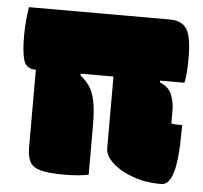

<svg xmlns="http://www.w3.org/2000/svg" viewBox="-45 -597 690 653"><g transform="rotate(5 300.0 -270.0)"><path d="M28 -550H509Q551 -550 567.5 -523Q584 -496 584 -423Q584 -403 582.5 -379Q581 -355 577 -340H494V-334Q526 -321 535.5 -294.5Q545 -268 545 -248V-198Q549 -197 553.5 -196.5Q558 -196 564 -196H582V-183Q582 -78 568.5 -34Q555 10 529 10H524Q475 10 431.5 -5.5Q388 -21 361.5 -45.5Q335 -70 335 -96V-340H223V-334Q242 -319 254.5 -300.5Q267 -282 273.5 -251Q280 -220 280 -166V0Q261 4 239.5 5.5Q218 7 195 7Q145 7 117.5 0Q90 -7 80 -25Q70 -43 70 -76V-340Q37 -340 28.5 -367.5Q20 -395 20 -451Q20 -483 22.5 -507Q25 -531 28 -550Z"/></g></svg>

Font: Recursive Sn Csl St XBk
Style: Regular
Weight: 1000
Version: Version 1.079;hotconv 1.0.112;makeotfexe 2.5.65598; ttfautoh